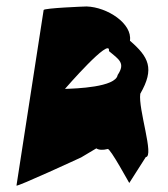

<svg xmlns="http://www.w3.org/2000/svg" viewBox="-20 -582 521 594"><path d="M31 -8C30 -2 231 -95 231 -95L278 -123C285 -118 298 -117 313 -121C320 -126 382 -11 380 -16L431 -96C458 -98 407 -245 414 -292C459 -370 440 -406 382 -456C390 -509 312 -560 248 -562C242 -562 116 -557 115 -551ZM181 -307C181 -307 324 -472 317 -424C348 -398 369 -387 344 -350C338 -312 214 -308 181 -307Z"/></svg>

Font: Ampere
Style: SCCndIta
Weight: 400
Version: Version 1